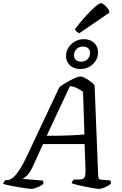

<svg xmlns="http://www.w3.org/2000/svg" viewBox="-52 -1210 783 1230"><path d="M148 0Q141 0 118.5 -3Q96 -6 67 -11Q38 -16 11 -21.5Q-16 -27 -32 -32Q-27 -49 -17 -56H-6Q7 -56 25 -67.5Q43 -79 68 -115Q93 -151 127 -224L328 -651Q338 -660 356.5 -671.5Q375 -683 395.5 -694Q416 -705 434 -712.5Q452 -720 462 -720Q474 -720 491.5 -711Q509 -702 526.5 -689Q544 -676 554 -664L577 -84Q578 -70 581.5 -65Q585 -60 598 -59L654 -54Q660 -47 658 -32Q643 -20 620.5 -10Q598 0 582 0Q573 0 548.5 -4Q524 -8 495 -14Q466 -20 441.5 -26Q417 -32 407 -36Q409 -43 413 -49.5Q417 -56 421 -60H447Q461 -60 472.5 -62Q484 -64 490 -75Q496 -86 496 -113L490 -287H224L156 -139Q137 -99 118.5 -83Q100 -67 93 -64L222 -53Q228 -47 225 -31Q212 -20 188 -10Q164 0 148 0ZM247 -340Q329 -340 392 -342.5Q455 -345 489 -349L480 -622Q461 -636 440 -646Q419 -656 396 -658ZM462 -768Q422 -768 396.5 -791Q371 -814 371 -851Q371 -881 386.5 -905Q402 -929 427.5 -944Q453 -959 485 -959Q526 -959 551 -935.5Q576 -912 576 -875Q576 -830 543 -799Q510 -768 462 -768ZM468 -815Q493 -815 509 -831Q525 -847 525 -870Q525 -889 513 -900.5Q501 -912 480 -912Q455 -912 438.5 -896Q422 -880 422 -856Q422 -837 434.5 -826Q447 -815 468 -815ZM456 -997Q448 -1000 438.5 -1008Q429 -1016 428 -1023Q465 -1072 499.5 -1109.5Q534 -1147 559.5 -1168.5Q585 -1190 595 -1190Q602 -1190 614.5 -1180.5Q627 -1171 637.5 -1157Q648 -1143 649 -1129Z"/></svg>

Font: Texturina
Style: Italic
Weight: 400
Italic angle: -11°
Designer: Guillermo Torres Carreño
Foundry: Omnibus-Type
Version: Version 1.002; ttfautohint (v1.8.3)